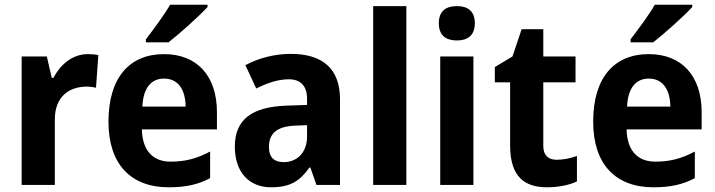

<svg xmlns="http://www.w3.org/2000/svg" viewBox="-20 -786 3040 816"><path d="M353 -556C286 -556 235 -509 207 -455H200L179 -546H72V0H213V-278C213 -375 273 -418 350 -418C359 -418 378 -416 388 -413L398 -552C384 -555 366 -556 353 -556Z M862 -756V-766H703C677 -721 633 -662 600 -619V-606H696C745 -644 828 -719 862 -756ZM677 -556C532 -556 441 -458 441 -269C441 -87 537 10 697 10C770 10 823 -2 873 -29V-142C817 -112 767 -99 705 -99C629 -99 585 -147 583 -236H902V-309C902 -464 817 -556 677 -556ZM677 -452C739 -452 768 -403 769 -333H585C589 -417 626 -452 677 -452Z M1216 -557C1147 -557 1078 -539 1023 -509L1069 -410C1118 -434 1162 -449 1208 -449C1257 -449 1285 -421 1285 -366V-340L1198 -337C1052 -332 978 -279 978 -163C978 -56 1037 10 1132 10C1213 10 1254 -16 1295 -74H1299L1325 0H1425V-364C1425 -494 1351 -557 1216 -557ZM1234 -252 1285 -254V-206C1285 -137 1242 -97 1186 -97C1147 -97 1123 -115 1123 -162C1123 -215 1153 -249 1234 -252Z M1707 0V-760H1566V0Z M1922 -760C1876 -760 1845 -740 1845 -687C1845 -635 1876 -614 1922 -614C1967 -614 1998 -635 1998 -687C1998 -740 1967 -760 1922 -760ZM1992 -546H1851V0H1992Z M2346 -107C2310 -107 2289 -126 2289 -166V-436H2426V-546H2289V-662H2197L2158 -546L2083 -501V-436H2148V-168C2148 -36 2208 10 2305 10C2354 10 2401 0 2432 -15V-123C2402 -113 2375 -107 2346 -107Z M2922 -756V-766H2763C2737 -721 2693 -662 2660 -619V-606H2756C2805 -644 2888 -719 2922 -756ZM2737 -556C2592 -556 2501 -458 2501 -269C2501 -87 2597 10 2757 10C2830 10 2883 -2 2933 -29V-142C2877 -112 2827 -99 2765 -99C2689 -99 2645 -147 2643 -236H2962V-309C2962 -464 2877 -556 2737 -556ZM2737 -452C2799 -452 2828 -403 2829 -333H2645C2649 -417 2686 -452 2737 -452Z"/></svg>

Font: Noto Sans Gurmukhi SemiCondensed
Style: Bold
Weight: 700
Width: 4
Designer: Jelle Bosma - Monotype Design Team
Foundry: Monotype Imaging Inc.
Version: Version 2.004